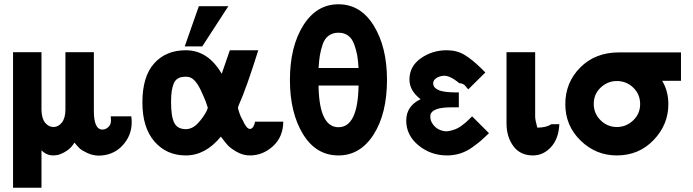

<svg xmlns="http://www.w3.org/2000/svg" viewBox="-20 -717 3243 898"><path d="M41 161V-473H174V-205V-203Q175 -162 191.5 -142.5Q208 -123 230 -123Q253 -123 269.5 -144Q286 -165 286 -205V-473H419V-198Q419 -111 459 -111Q474 -111 486.5 -122.5Q499 -134 499 -152L498 -173H594Q596 -161 596 -145Q596 -83 553 -36.5Q510 10 441 11Q412 10 387 -2Q362 -14 353 -22.5Q344 -31 328 -50Q306 -11 254 7Q239 10 224 10Q195 8 174 -14V161Z M844 -500 910 -688H1048L926 -500ZM646 -238Q646 -359 701 -420.5Q756 -482 849 -482Q953 -482 1017 -372Q1051 -469 1055 -482H1188Q1132 -303 1097 -226Q1093 -216 1093 -213Q1093 -209 1099.5 -189Q1106 -169 1115 -155Q1133 -114 1149 -114Q1154 -114 1158.5 -117.5Q1163 -121 1165.5 -125.5Q1168 -130 1169.5 -135Q1171 -140 1172 -144L1173 -148H1305Q1304 -76 1256.5 -33Q1209 10 1149 10Q1116 10 1086 -7.5Q1056 -25 1043.5 -39.5Q1031 -54 1013 -78Q941 10 849 10Q759 10 702.5 -55Q646 -120 646 -238ZM780 -240Q780 -172 795 -142.5Q810 -113 849 -113Q880 -113 906 -141Q932 -169 947 -199Q948 -202 950 -207Q952 -212 952 -213Q943 -244 928 -276V-275Q897 -351 862 -357Q849 -359 843 -358Q806 -357 793 -327.5Q780 -298 780 -240Z M1336 -343Q1336 -498 1398 -597.5Q1460 -697 1563 -697Q1667 -697 1728.5 -596.5Q1790 -496 1790 -344Q1790 -186 1727.5 -88Q1665 10 1563 10Q1458 10 1397 -90Q1336 -190 1336 -343ZM1470 -317V-308Q1475 -122 1563 -122Q1654 -122 1657 -317ZM1470 -399H1657Q1655 -433 1651 -456.5Q1647 -480 1637.5 -507.5Q1628 -535 1609.5 -549.5Q1591 -564 1563 -564Q1536 -564 1517 -550Q1498 -536 1489 -509Q1480 -482 1476 -457.5Q1472 -433 1470 -399Z M1880 -153Q1880 -221 1947 -253Q1895 -293 1895 -345Q1895 -407 1948.5 -444.5Q2002 -482 2069 -482Q2117 -482 2152.5 -460.5Q2188 -439 2230 -398L2250 -378L2170 -299L2152 -320Q2140 -328 2128 -328Q2080 -368 2050 -362Q2032 -360 2019 -350.5Q2006 -341 2006 -327Q2006 -319 2009.5 -313Q2013 -307 2019.5 -302.5Q2026 -298 2033 -295Q2040 -292 2050 -290Q2060 -288 2068.5 -287Q2077 -286 2087.5 -285.5Q2098 -285 2103.5 -285Q2109 -285 2117 -285Q2125 -285 2126 -285V-215H2091Q1999 -215 1993 -178Q1991 -160 1999 -145Q2019 -108 2063 -103Q2077 -102 2099 -109Q2110 -112 2120.5 -117.5Q2131 -123 2142 -131.5Q2153 -140 2158.5 -144.5Q2164 -149 2175.5 -160.5Q2187 -172 2188 -173L2267 -94Q2244 -72 2231 -60.5Q2218 -49 2190.5 -29Q2163 -9 2133 0.5Q2103 10 2071 10Q1995 10 1937.5 -37Q1880 -84 1880 -153Z M2349 -140V-473H2483V-174V-170Q2483 -157 2493 -120Q2534 -120 2559 -136H2596Q2593 -68 2557 -29Q2521 10 2473 10Q2413 10 2381 -33.5Q2349 -77 2349 -140Z M2876 -472H3165V-339H3077Q3106 -291 3106 -230Q3106 -134 3037 -62Q2968 10 2865 10Q2767 10 2695.5 -59.5Q2624 -129 2624 -230Q2624 -331 2694 -401.5Q2764 -472 2876 -472ZM2757 -231Q2757 -186 2789 -154.5Q2821 -123 2865 -123Q2909 -123 2941.5 -154Q2974 -185 2974 -230Q2974 -276 2942 -307Q2910 -338 2865 -338Q2822 -338 2789.5 -307.5Q2757 -277 2757 -231Z"/></svg>

Font: Coval
Style: ExtraBold
Weight: 800
Foundry: Context Ltd
Version: Version 001.000